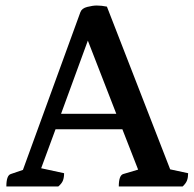

<svg xmlns="http://www.w3.org/2000/svg" viewBox="-20 -675 704 695"><path d="M3 0Q3 -40 19 -45L63 -60L271 -631Q276 -645 296 -650Q316 -655 330 -655Q348 -655 367 -651L596 -62L661 -48Q661 -33 657 -22Q653 -11 641 0H410Q410 -40 426 -45L480 -61L423 -207H181L129 -66L212 -48Q212 -33 208 -22Q204 -11 191 0ZM201 -263H401L298 -528Z"/></svg>

Font: Petrona SemiBold
Style: Regular
Weight: 600
Designer: Ringo R. Seeber
Foundry: Ringo R. Seeber
Version: Version 2.001; ttfautohint (v1.8.3)